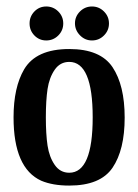

<svg xmlns="http://www.w3.org/2000/svg" viewBox="-20 -570 431 598"><path d="M124.1 -444Q145.9 -444 161.5 -459.5Q177 -475.1 177 -496.9Q177 -518.7 161.5 -534.3Q145.9 -549.8 124.1 -549.8Q102.3 -549.8 87.2 -534.3Q72.1 -518.7 72.1 -496.9Q72.1 -475.1 87.2 -459.5Q102.3 -444 124.1 -444ZM266.5 -444Q288.3 -444 303.8 -459.5Q319.4 -475.1 319.4 -496.9Q319.4 -518.7 303.8 -534.3Q288.3 -549.8 266.5 -549.8Q244.7 -549.8 229.1 -534.3Q213.5 -518.7 213.5 -497.3Q213.5 -476 229.1 -460Q244.7 -444 266.5 -444ZM195.7 -417.3Q92.5 -417.3 55.2 -354.1Q22.2 -298 22.2 -204.6Q22.2 -46.3 108.5 -7.1Q144.1 8 195.7 8Q292.7 8 330.5 -47.6Q368.3 -103.2 368.3 -203.7Q368.3 -304.3 330.5 -360.8Q292.7 -417.3 195.7 -417.3ZM122.8 -204.6Q122.8 -257.1 128.1 -292.7Q133.5 -328.3 150.4 -352.8Q167.3 -377.2 195.7 -377.2Q268.7 -377.2 268.7 -204.6Q268.7 -32 195.7 -32Q167.3 -32 150.4 -56.5Q133.5 -81 128.1 -116.5Q122.8 -152.1 122.8 -204.6Z"/></svg>

Font: Gidugu
Style: Regular
Weight: 400
Designer: Purushoth Kumar Guthula
Foundry: Silicon Andhra, USA.
Version: Version 1.0.5; ttfautohint (v1.2.25-373a) -l 7 -r 28 -G 50 -